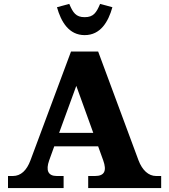

<svg xmlns="http://www.w3.org/2000/svg" viewBox="-20 -964 867 984"><path d="M690 -142 483 -700H344L136 -142C117 -91 87 -62 46 -62H21V0H306V-62H271C226 -62 214 -91 232 -142L258 -214H483L509 -142C528 -89 516 -62 467 -62H432V0H806V-62H780C741 -62 709 -92 690 -142ZM272 -927 335 -944C354 -899 369 -876 414 -876C459 -876 474 -899 493 -944L556 -927C535 -852 495 -784 414 -784C333 -784 293 -852 272 -927ZM283 -283 371 -524 458 -283Z"/></svg>

Font: LT Superior Serif ExtraBold
Style: Regular
Weight: 800
Designer: Daniel Lyons
Foundry: LyonsType
Version: Version 2.120;FEAKit 1.0